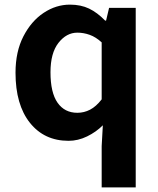

<svg xmlns="http://www.w3.org/2000/svg" viewBox="-20 -594 684 829"><path d="M419 215V37L424 -53Q395 -24 356 -5Q317 14 276 14Q171 14 109 -64Q47 -142 47 -280Q47 -371 81 -437Q115 -503 168.5 -538.5Q222 -574 282 -574Q329 -574 364.5 -557Q400 -540 434 -505H438L451 -560H566V215ZM314 -107Q343 -107 369 -120.5Q395 -134 419 -165V-411Q394 -434 367.5 -443.5Q341 -453 314 -453Q267 -453 232.5 -409Q198 -365 198 -282Q198 -194 228.5 -150.5Q259 -107 314 -107Z"/></svg>

Font: Source Han Sans
Style: Bold
Weight: 700
Designer: Ryoko NISHIZUKA Ë•øÂ°öÊ∂ºÂ≠ê (kana, bopomofo & ideographs); Paul D. Hunt (Latin, Greek & Cyrillic); Sandoll Communicatio
Foundry: Adobe
Version: Version 2.004;hotconv 1.0.118;makeotfexe 2.5.65603